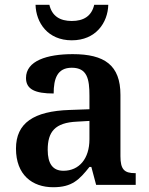

<svg xmlns="http://www.w3.org/2000/svg" viewBox="-20 -775 625 805"><path d="M281 -606C382 -606 432 -680 434 -755H375C364 -707 330 -687 281 -687C232 -687 198 -707 187 -755H129C131 -680 180 -606 281 -606ZM203 10C282 10 312 -21 355 -75H363L383 0H549V-49H546C501 -49 485 -65 485 -120V-377C485 -502 418 -548 285 -548C177 -548 89 -520 89 -448C89 -400 128 -383 205 -383C205 -445 220 -491 281 -491C346 -491 355 -443 355 -374V-317L272 -314C121 -309 47 -259 47 -152C47 -42 115 10 203 10ZM246 -59C201 -59 180 -89 180 -147C180 -222 210 -261 303 -265L355 -268V-191C355 -110 312 -59 246 -59Z"/></svg>

Font: Noto Serif Yezidi SemiBold
Style: Regular
Weight: 600
Designer: Dalton Maag Ltd
Foundry: Dalton Maag Ltd
Version: Version 1.001